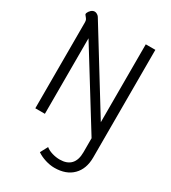

<svg xmlns="http://www.w3.org/2000/svg" viewBox="-232 -833 1080 1215"><g transform="rotate(30 308.0 -226.0)"><path d="M237 226 266 172Q284 187 312.5 195.5Q341 204 368 204Q421 204 448.5 175Q476 146 476 89V-14L143 -552V0H73V-627Q73 -640 69.5 -647Q66 -654 59 -662Q53 -668 51 -672Q49 -676 51 -683Q56 -696 67.5 -707Q79 -718 94 -718Q102 -718 111.5 -712.5Q121 -707 126 -699L476 -131V-700H546V86Q546 170 498 218Q450 266 365 266Q333 266 298 255Q263 244 237 226Z"/></g></svg>

Font: Niramit Light
Style: Regular
Weight: 300
Designer: Katatrad Aksorn Co.,Ltd.
Foundry: Cadson Demak Co.,Ltd.
Version: Version 1.000; ttfautohint (v1.6)